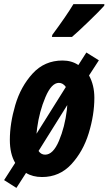

<svg xmlns="http://www.w3.org/2000/svg" viewBox="-27 -853 529 936"><path d="M-7 25 47 -59Q21 -103 21 -171Q21 -251 47.5 -341Q74 -431 132 -494.5Q190 -558 278 -558Q322 -558 355 -536L394 -597L455 -559L407 -485Q433 -438 433 -376Q433 -293 405.5 -203.5Q378 -114 320.5 -52Q263 10 178 10Q132 10 100 -10L53 63ZM294 -429Q280 -449 260 -449Q224 -449 194.5 -379.5Q165 -310 154 -229L151 -201ZM299 -317 301 -341 161 -117Q173 -99 193 -99Q232 -99 260.5 -166.5Q289 -234 299 -317ZM228 -683Q297 -776 331 -833H482L481 -825Q460 -801 405 -748Q350 -695 324 -673H226Z"/></svg>

Font: Noto Sans Display Ex Bold Cond
Style: Italic
Weight: 800
Width: 3
Italic angle: -12°
Designer: Monotype Design team
Foundry: Monotype Imaging Inc.
Version: Version 1.000